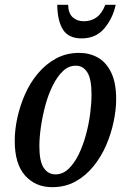

<svg xmlns="http://www.w3.org/2000/svg" viewBox="-20 -765 519 795"><path d="M196 10Q127 10 84 -38Q41 -86 41 -182Q41 -228 52 -278Q63 -328 84 -375.5Q105 -423 137.5 -461.5Q170 -500 212.5 -523Q255 -546 308 -546Q351 -546 385.5 -526.5Q420 -507 440.5 -464.5Q461 -422 461 -354Q461 -311 450.5 -261Q440 -211 419.5 -163.5Q399 -116 367 -76.5Q335 -37 292.5 -13.5Q250 10 196 10ZM210 -43Q240 -43 264 -66Q288 -89 306 -126Q324 -163 336 -207.5Q348 -252 353.5 -295.5Q359 -339 359 -374Q359 -438 341.5 -465.5Q324 -493 294 -493Q264 -493 240.5 -470.5Q217 -448 198.5 -411Q180 -374 168 -329.5Q156 -285 149.5 -240.5Q143 -196 143 -160Q143 -97 161 -70Q179 -43 210 -43ZM318 -606Q264 -606 241 -642Q218 -678 217 -745H262Q263 -710 281 -693.5Q299 -677 327 -677Q357 -677 379.5 -693Q402 -709 416 -745H459Q447 -689 412 -647.5Q377 -606 318 -606Z"/></svg>

Font: Noto Serif ExtraCondensed Medium
Style: Italic
Weight: 500
Width: 2
Italic angle: -12°
Designer: Monotype Design Team
Foundry: Monotype Imaging Inc.
Version: Version 2.013; ttfautohint (v1.8.4.7-5d5b)